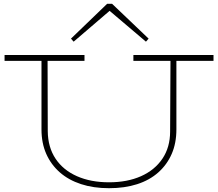

<svg xmlns="http://www.w3.org/2000/svg" viewBox="-20 -975 1145 1009"><path d="M553 14Q471 14 405.5 -7.5Q340 -29 294 -69.5Q248 -110 223 -166.5Q198 -223 198 -295V-669H230L231 -285Q232 -201 272 -141Q312 -81 384.5 -49Q457 -17 553 -17Q649 -17 721 -49Q793 -81 833.5 -141Q874 -201 874 -284L876 -669H907V-295Q907 -223 882.5 -166.5Q858 -110 812 -69Q766 -28 700.5 -7Q635 14 553 14ZM4 -655V-686H424V-655ZM681 -655V-686H1102V-655ZM367 -756 353 -772 543 -955H569L761 -772L747 -756L556 -918Z"/></svg>

Font: BioRhyme SemiExpanded ExtraLight
Style: Regular
Weight: 250
Width: 6
Designer: Aoife Mooney
Foundry: Aoife Mooney Type
Version: Version 1.600;gftools[0.9.33]